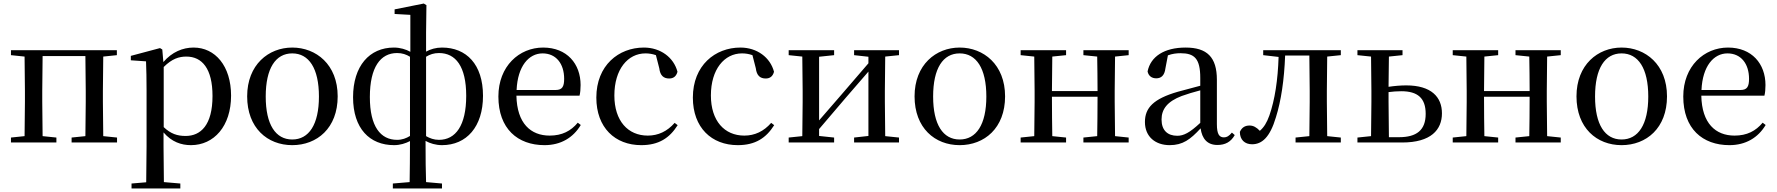

<svg xmlns="http://www.w3.org/2000/svg" viewBox="-20 -806 10049 1086"><path d="M42 -494 119 -486 121 -292V-230L119 -36L42 -28V0H299V-28L221 -36L219 -230V-292L221 -489H463L465 -292V-230L463 -36L385 -28V0H642V-28L564 -36L562 -230V-292L564 -486L641 -494V-522H42Z M1060 15C1190 15 1287 -92 1287 -265C1287 -433 1197 -537 1075 -537C1014 -537 953 -512 904 -455L898 -526L885 -534L720 -490V-465L806 -459C808 -410 809 -361 809 -293V23L807 225L724 232V260H1000V232L907 224L905 23V-57C951 -3 1006 15 1060 15ZM906 -427C953 -474 993 -486 1034 -486C1123 -486 1182 -418 1182 -263C1182 -98 1115 -37 1030 -37C983 -37 946 -49 906 -87Z M1633 15C1773 15 1890 -81 1890 -261C1890 -441 1768 -537 1633 -537C1499 -537 1378 -440 1378 -261C1378 -82 1493 15 1633 15ZM1633 -17C1539 -17 1483 -101 1483 -260C1483 -420 1539 -504 1633 -504C1727 -504 1784 -420 1784 -260C1784 -101 1727 -17 1633 -17Z M2480 15C2619 15 2712 -89 2712 -264C2712 -442 2618 -537 2480 -537C2446 -537 2415 -528 2390 -514V-622L2392 -777L2377 -786L2212 -753V-727L2301 -722V-513C2276 -527 2243 -537 2208 -537C2070 -537 1977 -433 1977 -256C1977 -79 2071 15 2209 15C2243 15 2274 5 2299 -8C2299 85 2298 155 2297 224L2202 232V260H2480V232L2390 224C2388 158 2387 100 2387 -9C2412 5 2445 15 2480 15ZM2299 -37C2278 -24 2255 -15 2226 -15C2132 -15 2072 -91 2072 -257C2072 -426 2132 -506 2226 -506C2255 -506 2278 -498 2299 -485ZM2390 -485C2411 -498 2434 -506 2463 -506C2557 -506 2617 -431 2617 -264C2617 -96 2557 -15 2463 -15C2434 -15 2411 -24 2390 -36Z M3060 15C3152 15 3222 -27 3265 -99L3248 -112C3209 -65 3159 -39 3089 -39C2982 -39 2904 -108 2901 -265H3258C3262 -281 3264 -301 3264 -325C3264 -445 3187 -537 3052 -537C2917 -537 2799 -432 2799 -260C2799 -78 2908 15 3060 15ZM2902 -297C2908 -432 2971 -504 3049 -504C3125 -504 3171 -446 3171 -360C3171 -316 3160 -297 3123 -297Z M3607 15C3706 15 3767 -25 3813 -98L3796 -111C3754 -63 3703 -39 3644 -39C3532 -39 3455 -122 3455 -266C3455 -414 3531 -504 3631 -504C3651 -504 3670 -501 3690 -494L3709 -420C3714 -378 3734 -362 3765 -362C3789 -362 3805 -374 3812 -400C3791 -481 3716 -537 3622 -537C3479 -537 3353 -436 3353 -254C3353 -84 3459 15 3607 15Z M4153 15C4252 15 4313 -25 4359 -98L4342 -111C4300 -63 4249 -39 4190 -39C4078 -39 4001 -122 4001 -266C4001 -414 4077 -504 4177 -504C4197 -504 4216 -501 4236 -494L4255 -420C4260 -378 4280 -362 4311 -362C4335 -362 4351 -374 4358 -400C4337 -481 4262 -537 4168 -537C4025 -537 3899 -436 3899 -254C3899 -84 4005 15 4153 15Z M4811 -494 4892 -485V-448L4737 -268L4613 -125V-485L4698 -494V-522H4441V-494L4518 -486L4520 -292V-230L4518 -36L4441 -28V0H4698V-28L4613 -37V-76L4763 -252L4892 -401V-37L4811 -28V0H5065V-28L4987 -36L4985 -230V-292L4987 -486L5065 -494V-522H4811Z M5408 15C5548 15 5665 -81 5665 -261C5665 -441 5543 -537 5408 -537C5274 -537 5153 -440 5153 -261C5153 -82 5268 15 5408 15ZM5408 -17C5314 -17 5258 -101 5258 -260C5258 -420 5314 -504 5408 -504C5502 -504 5559 -420 5559 -260C5559 -101 5502 -17 5408 -17Z M6108 -494 6186 -486C6187 -432 6188 -351 6188 -291H5930L5932 -486L6010 -494V-522H5753V-494L5830 -486L5832 -292V-230L5830 -36L5753 -28V0H6010V-28L5932 -36C5931 -92 5930 -179 5930 -259H6188C6188 -179 6187 -92 6186 -36L6108 -28V0H6364V-28L6287 -36L6285 -230V-292L6287 -486L6364 -494V-522H6108Z M6866 14C6910 14 6942 -3 6964 -42L6948 -56C6931 -36 6919 -29 6903 -29C6877 -29 6863 -46 6863 -104V-355C6863 -483 6807 -537 6686 -537C6565 -537 6488 -486 6471 -402C6476 -377 6494 -363 6520 -363C6547 -363 6567 -378 6572 -420L6586 -493C6611 -502 6634 -505 6657 -505C6736 -505 6769 -475 6769 -365V-321C6727 -310 6681 -298 6642 -287C6504 -247 6456 -196 6456 -116C6456 -32 6516 15 6596 15C6670 15 6713 -17 6771 -80C6779 -21 6809 14 6866 14ZM6769 -111C6709 -55 6675 -38 6639 -38C6585 -38 6550 -68 6550 -130C6550 -189 6583 -232 6664 -263C6694 -274 6731 -285 6769 -295Z M7385 0H7564V-28L7487 -36C7486 -92 7485 -175 7485 -230V-292C7485 -346 7486 -430 7487 -486L7564 -494V-522H7125V-494L7212 -484C7208 -354 7191 -242 7160 -153C7145 -111 7129 -86 7106 -66C7087 -86 7069 -96 7048 -96C7022 -96 7004 -85 6993 -60C6993 -15 7021 10 7062 10C7117 10 7163 -28 7197 -143C7226 -235 7244 -355 7249 -492H7386L7388 -292V-230L7386 -36L7308 -28V0Z M7658 0H7911C8074 0 8136 -72 8136 -165C8136 -257 8076 -323 7934 -323C7902 -323 7868 -320 7834 -315L7836 -486L7913 -494V-522H7658V-494L7735 -486L7737 -292V-230L7735 -36L7658 -28ZM7834 -285C7857 -288 7881 -290 7906 -290C7999 -290 8044 -251 8044 -162C8044 -70 7993 -30 7893 -30H7836L7834 -230Z M8552 -494 8630 -486C8631 -432 8632 -351 8632 -291H8374L8376 -486L8454 -494V-522H8197V-494L8274 -486L8276 -292V-230L8274 -36L8197 -28V0H8454V-28L8376 -36C8375 -92 8374 -179 8374 -259H8632C8632 -179 8631 -92 8630 -36L8552 -28V0H8808V-28L8731 -36L8729 -230V-292L8731 -486L8808 -494V-522H8552Z M9152 15C9292 15 9409 -81 9409 -261C9409 -441 9287 -537 9152 -537C9018 -537 8897 -440 8897 -261C8897 -82 9012 15 9152 15ZM9152 -17C9058 -17 9002 -101 9002 -260C9002 -420 9058 -504 9152 -504C9246 -504 9303 -420 9303 -260C9303 -101 9246 -17 9152 -17Z M9762 15C9854 15 9924 -27 9967 -99L9950 -112C9911 -65 9861 -39 9791 -39C9684 -39 9606 -108 9603 -265H9960C9964 -281 9966 -301 9966 -325C9966 -445 9889 -537 9754 -537C9619 -537 9501 -432 9501 -260C9501 -78 9610 15 9762 15ZM9604 -297C9610 -432 9673 -504 9751 -504C9827 -504 9873 -446 9873 -360C9873 -316 9862 -297 9825 -297Z"/></svg>

Font: Noto Serif KR Medium
Style: Regular
Weight: 500
Designer: Ryoko NISHIZUKA 西塚涼子 (kana & ideographs); Frank Grießhammer (Latin, Greek & Cyrillic); Wenlong ZHANG 张文龙 (bopomofo); San
Foundry: Adobe
Version: Version 2.001;hotconv 1.1.0;makeotfexe 2.6.0